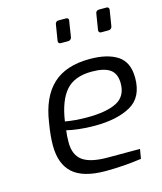

<svg xmlns="http://www.w3.org/2000/svg" viewBox="-114 -847 788 936"><g transform="rotate(-15 279.5 -378.5)"><path d="M86 -181Q86 -230 97 -294Q115 -418 181 -480Q247 -542 368 -542Q458 -542 508.5 -508.5Q559 -475 559 -396Q559 -298 490.5 -259.5Q422 -221 310 -221Q266 -221 228 -225.5Q190 -230 168 -236Q164 -209 164 -175Q164 -112 203 -83.5Q242 -55 330 -55H492L484 -7Q393 6 303 6Q190 6 138 -40.5Q86 -87 86 -181ZM484 -388Q484 -437 454.5 -458.5Q425 -480 362 -480Q274 -480 231 -430.5Q188 -381 173 -279Q225 -270 283 -270Q382 -270 433 -296.5Q484 -323 484 -388ZM240 -666 253 -747Q255 -763 271 -763H308Q321 -763 321 -750Q321 -755 308 -669Q307 -662 302 -657.5Q297 -653 290 -653H253Q240 -653 240 -666ZM444 -666 457 -747Q459 -763 476 -763H512Q525 -763 525 -750L512 -669Q511 -662 506 -657.5Q501 -653 494 -653H457Q444 -653 444 -666Z"/></g></svg>

Font: Exo
Style: Italic
Weight: 400
Italic angle: -9°
Designer: Natanael Gama
Foundry: Natanael Gama
Version: Version 1.500; ttfautohint (v1.6)